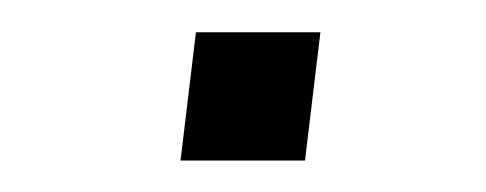

<svg xmlns="http://www.w3.org/2000/svg" viewBox="-20 -102 309 122"><path d="M94.7 0 104.5 -81.5H183.6L173.8 0Z"/></svg>

Font: Muli
Style: ExtraLightItalic
Weight: 200
Italic angle: -7°
Designer: Vernon Adams
Foundry: newtypography
Version: Version 2.0; ttfautohint (v1.00rc1.2-2d82) -l 8 -r 50 -G 200